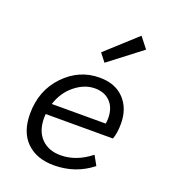

<svg xmlns="http://www.w3.org/2000/svg" viewBox="-142 -881 885 998"><g transform="rotate(20 300.0 -382.5)"><path d="M270 12Q174 12 118.5 -42.5Q63 -97 63 -198Q63 -327 145 -412.5Q227 -498 340 -498Q427 -498 476 -446Q525 -394 525 -311Q525 -258 512 -224H140Q139 -217 139 -202Q139 -130 178.5 -89.5Q218 -49 285 -49Q372 -49 451 -112L480 -60Q390 12 270 12ZM336 -437Q279 -437 226.5 -395Q174 -353 152 -284H450Q453 -299 453 -314Q453 -371 421.5 -404Q390 -437 336 -437ZM336 -579 301 -624 469 -777 516 -717Z"/></g></svg>

Font: TypoPRO Source Code Pro
Style: Italic
Weight: 400
Italic angle: -11°
Monospace: yes
Designer: Paul D. Hunt, Teo Tuominen
Foundry: Adobe Systems Incorporated
Version: Version 1.030;PS 1.0;hotconv 1.0.84;makeotf.lib2.5.63406